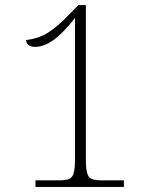

<svg xmlns="http://www.w3.org/2000/svg" viewBox="-20 -738 599 758"><path d="M120 0V-26H214Q239 -26 252.5 -31.5Q266 -37 271 -55Q276 -73 276 -109V-667Q228 -606 190.5 -579.5Q153 -553 119 -553Q100 -553 91.5 -561Q83 -569 83 -580Q131 -585 170 -609.5Q209 -634 251 -679L290 -718H319V-109Q319 -73 324 -55Q329 -37 342.5 -31.5Q356 -26 381 -26H469V0Z"/></svg>

Font: Noto Serif Kannada ExtraLight
Style: Regular
Weight: 250
Version: Version 2.003